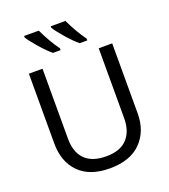

<svg xmlns="http://www.w3.org/2000/svg" viewBox="-167 -1062 1046 1191"><g transform="rotate(-20 355.5 -467.0)"><path d="M229 -944Q269 -859 315 -796V-784H265Q233 -810 191 -858Q149 -906 132 -934V-944ZM405 -944Q445 -859 491 -796V-784H441Q409 -810 367 -858Q325 -906 308 -934V-944ZM630 -714V-252Q630 -135 559 -62.5Q488 10 352 10Q221 10 150.5 -61Q80 -132 80 -254V-714H170V-251Q170 -163 217 -115.5Q264 -68 357 -68Q450 -68 495.5 -117.5Q541 -167 541 -252V-714Z"/></g></svg>

Font: Advent Sans Logo
Style: Regular
Weight: 400
Designer: Types & Symbols
Foundry: Types & Symbols
Version: Version 1.002